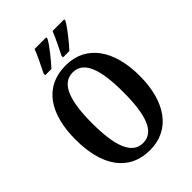

<svg xmlns="http://www.w3.org/2000/svg" viewBox="-266 -1050 1179 1179"><g transform="rotate(-45 323.0 -460.5)"><path d="M348 -784V-771H403C440 -811 500 -886 518 -921V-931H417C399 -886 372 -832 348 -784ZM193 -784V-771H247C284 -811 345 -886 362 -921V-931H261C244 -886 216 -832 193 -784ZM324 10C502 10 601 -137 601 -358C601 -580 502 -725 325 -725C136 -725 45 -580 45 -359C45 -137 136 10 324 10ZM324 -51C226 -51 188 -165 188 -358C188 -551 226 -664 325 -664C423 -664 459 -551 459 -358C459 -165 423 -51 324 -51Z"/></g></svg>

Font: Noto Serif Bengali ExtraCondensed
Style: Bold
Weight: 700
Width: 2
Designer: Juan Bruce, Universal Thirst, Indian Type Foundry and the Monotype Design Team.
Foundry: Monotype Imaging Inc.
Version: Version 2.003